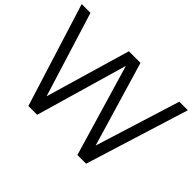

<svg xmlns="http://www.w3.org/2000/svg" viewBox="-150 -1031 1312 1312"><g transform="rotate(45 506.0 -375.0)"><path d="M936 -750H1018.6L785.2 0H701.2L504.9 -665L312.5 0H227.5L-7.3 -750H77.6L268.6 -134.8L448.7 -750H561L743.7 -133.8Z"/></g></svg>

Font: Now
Style: Regular
Weight: 400
Designer: Alfredo Marco Pradil
Foundry: Alfredo Marco Pradil
Version: Version 1.002;PS 001.002;hotconv 1.0.88;makeotf.lib2.5.64775